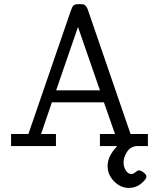

<svg xmlns="http://www.w3.org/2000/svg" viewBox="-20 -715 779 940"><path d="M34.2 0V-59.1H119.1L325.2 -658.2Q333 -682.1 340.1 -688.5Q347.2 -694.8 366.2 -694.8H372.1Q381.8 -694.8 387.5 -693.8Q393.1 -692.9 398.9 -687Q404.8 -681.2 409.2 -669.9L619.1 -59.1H704.1V0H654.8Q620.6 0 602.8 27.1Q585 54.2 585 80.1Q585 103 596.4 120.1Q607.9 137.2 623 137.2Q631.8 137.2 642.8 128.2Q653.8 119.1 660.2 119.1Q669.9 119.1 683.3 129.6Q696.8 140.1 696.8 148.9Q696.8 163.1 670.9 184.1Q645 205.1 610.8 205.1Q570.8 205.1 538.8 173.1Q506.8 141.1 506.8 97.2Q506.8 49.3 554.2 0H469.2V-59.1H543L488.8 -213.9H233.9L181.2 -59.1H253.9V0ZM254.9 -272.9H469.2L361.8 -583Z"/></svg>

Font: CMU Concrete
Style: Roman
Weight: 500
Version: Version 0.7.0